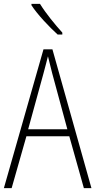

<svg xmlns="http://www.w3.org/2000/svg" viewBox="-20 -969 491 989"><path d="M186 -949H142V-942C173 -894 234 -830 277 -791H301V-801C263 -843 217 -899 186 -949ZM412 0H451L250 -715H204L0 0H40L116 -267H337ZM249 -591 327 -303H125L204 -591C212 -623 220 -649 227 -679C234 -649 242 -621 249 -591Z"/></svg>

Font: Noto Sans Myanmar UI Condensed ExtraLight
Style: Regular
Weight: 200
Width: 3
Designer: Monotype Design Team
Foundry: Monotype Imaging Inc.
Version: Version 2.103